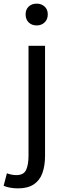

<svg xmlns="http://www.w3.org/2000/svg" viewBox="-64 -795 359 1057"><path d="M35 242Q11 242 -9.5 238Q-30 234 -44 228L-26 159Q-16 163 -2 166Q12 169 26 169Q67 169 80 140Q93 111 93 62V-543H184V62Q184 117 169.5 157.5Q155 198 122 220Q89 242 35 242ZM138 -655Q111 -655 94 -671.5Q77 -688 77 -716Q77 -743 94 -759Q111 -775 138 -775Q164 -775 181.5 -759Q199 -743 199 -716Q199 -688 181.5 -671.5Q164 -655 138 -655Z"/></svg>

Font: Noto Sans HK
Style: Regular
Weight: 400
Designer: Ryoko NISHIZUKA 西塚涼子 (kana, bopomofo & ideographs); Paul D. Hunt (Latin, Greek & Cyrillic); Sandoll Communications 산돌커뮤니
Foundry: Adobe
Version: Version 2.004-H2;hotconv 1.0.118;makeotfexe 2.5.65603